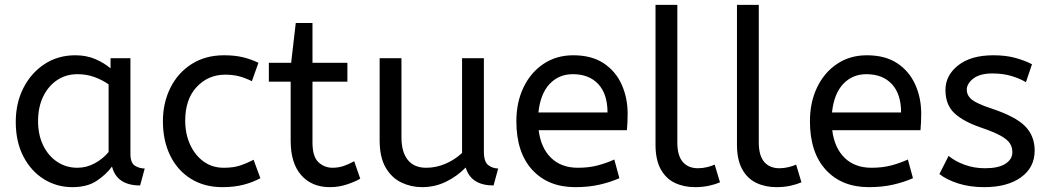

<svg xmlns="http://www.w3.org/2000/svg" viewBox="-20 -760 4328 792"><path d="M279 12Q214 12 161 -21Q108 -54 76.5 -114.5Q45 -175 45 -257Q45 -335 76.5 -397Q108 -459 163.5 -495.5Q219 -532 291 -532Q336 -532 372.5 -516.5Q409 -501 436 -478V-520H518V-126Q518 -88 536.5 -76.5Q555 -65 577 -65L558 5Q462 5 442 -73Q419 -41 379.5 -14.5Q340 12 279 12ZM299 -68Q337 -68 371 -86.5Q405 -105 428 -133V-412Q401 -431 368.5 -442.5Q336 -454 300 -454Q252 -454 215.5 -429.5Q179 -405 158 -361.5Q137 -318 137 -260Q137 -204 158 -160.5Q179 -117 216 -92.5Q253 -68 299 -68Z M897 12Q823 12 767.5 -22.5Q712 -57 682 -118.5Q652 -180 652 -260Q652 -335 682.5 -397Q713 -459 770 -495.5Q827 -532 904 -532Q948 -532 981.5 -524Q1015 -516 1046 -501L1019 -425Q991 -439 965.5 -445.5Q940 -452 909 -452Q839 -452 791.5 -401.5Q744 -351 744 -262Q744 -208 764 -164Q784 -120 819.5 -94Q855 -68 903 -68Q941 -68 968 -76.5Q995 -85 1026 -101L1054 -25Q1023 -8 984.5 2Q946 12 897 12Z M1341 12Q1266 12 1222.5 -37.5Q1179 -87 1179 -179V-423H1089V-501H1181L1200 -665H1269V-501H1413V-423H1269V-172Q1269 -114 1293.5 -91Q1318 -68 1352 -68Q1377 -68 1399.5 -76Q1422 -84 1441 -95L1466 -23Q1446 -11 1412 0.5Q1378 12 1341 12Z M1721 12Q1676 12 1636 -7Q1596 -26 1571 -68.5Q1546 -111 1546 -182V-520H1636V-194Q1636 -133 1662 -100.5Q1688 -68 1738 -68Q1779 -68 1817.5 -84.5Q1856 -101 1886 -129V-520H1976V-135Q1976 -92 1994.5 -78.5Q2013 -65 2035 -65L2016 5Q1923 5 1901 -69Q1866 -33 1820 -10.5Q1774 12 1721 12Z M2353 12Q2241 12 2175.5 -59.5Q2110 -131 2110 -260Q2110 -338 2139.5 -399.5Q2169 -461 2222 -496.5Q2275 -532 2345 -532Q2420 -532 2469.5 -499.5Q2519 -467 2544 -412Q2569 -357 2569 -291Q2569 -256 2566 -223H2202Q2211 -150 2253 -109Q2295 -68 2364 -68Q2409 -68 2445 -77.5Q2481 -87 2514 -102L2535 -25Q2499 -9 2454 1.5Q2409 12 2353 12ZM2201 -296H2486Q2486 -372 2448 -413Q2410 -454 2343 -454Q2285 -454 2247 -413.5Q2209 -373 2201 -296Z M2847 12Q2801 12 2764 -5.5Q2727 -23 2705.5 -62Q2684 -101 2684 -163V-740H2774V-172Q2774 -118 2796.5 -92Q2819 -66 2859 -66Q2878 -66 2896.5 -70.5Q2915 -75 2928 -81L2950 -8Q2932 0 2905.5 6Q2879 12 2847 12Z M3183 12Q3137 12 3100 -5.5Q3063 -23 3041.5 -62Q3020 -101 3020 -163V-740H3110V-172Q3110 -118 3132.5 -92Q3155 -66 3195 -66Q3214 -66 3232.5 -70.5Q3251 -75 3264 -81L3286 -8Q3268 0 3241.5 6Q3215 12 3183 12Z M3564 12Q3452 12 3386.5 -59.5Q3321 -131 3321 -260Q3321 -338 3350.5 -399.5Q3380 -461 3433 -496.5Q3486 -532 3556 -532Q3631 -532 3680.5 -499.5Q3730 -467 3755 -412Q3780 -357 3780 -291Q3780 -256 3777 -223H3413Q3422 -150 3464 -109Q3506 -68 3575 -68Q3620 -68 3656 -77.5Q3692 -87 3725 -102L3746 -25Q3710 -9 3665 1.5Q3620 12 3564 12ZM3412 -296H3697Q3697 -372 3659 -413Q3621 -454 3554 -454Q3496 -454 3458 -413.5Q3420 -373 3412 -296Z M4040 12Q3981 12 3933.5 -3Q3886 -18 3855 -42L3893 -117Q3919 -95 3958.5 -80.5Q3998 -66 4043 -66Q4099 -66 4127.5 -84.5Q4156 -103 4156 -132Q4156 -153 4145.5 -169Q4135 -185 4107 -200.5Q4079 -216 4026 -234Q3953 -259 3916.5 -293.5Q3880 -328 3880 -389Q3880 -449 3932.5 -490.5Q3985 -532 4078 -532Q4128 -532 4167 -521.5Q4206 -511 4237 -495L4212 -421Q4185 -437 4150.5 -447Q4116 -457 4074 -457Q4022 -457 3995 -436Q3968 -415 3968 -390Q3968 -366 3989 -349Q4010 -332 4071 -312Q4170 -279 4209 -239Q4248 -199 4248 -139Q4248 -69 4191.5 -28.5Q4135 12 4040 12Z"/></svg>

Font: ABeeZee
Style: Regular
Weight: 400
Designer: Anja Meiners
Foundry: Anja Meiners
Version: Version 1.003; ttfautohint (v1.8.3)